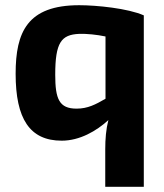

<svg xmlns="http://www.w3.org/2000/svg" viewBox="-20 -527 631 737"><path d="M532 190V-468C471 -495 351 -507 284 -507C85 -507 40 -404 40 -244C40 -71 94 13 217 13C286 13 350 -24 396 -66C387 -31 384 6 384 46V190ZM385 -148C347 -126 317 -110 274 -110C207 -110 192 -147 192 -240C192 -364 215 -394 284 -397C312 -398 352 -394 385 -387Z"/></svg>

Font: SnT
Style: Bold
Weight: 700
Designer: Natanael Gama
Version: Version 1.001;PS 001.001;hotconv 1.0.70;makeotf.lib2.5.58329